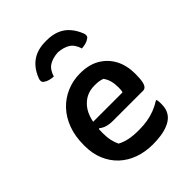

<svg xmlns="http://www.w3.org/2000/svg" viewBox="-232 -930 1063 1063"><g transform="rotate(-45 300.0 -398.0)"><path d="M326 -550Q395 -550 442.5 -522Q490 -494 515.5 -445.5Q541 -397 541 -333V-329Q541 -292 536.5 -271.5Q532 -251 524 -243Q516 -235 505 -235H268Q242 -235 221 -241.5Q200 -248 187 -260L167 -250L170 -309H418Q421 -318 421.5 -328Q422 -338 422 -346Q422 -373 416 -395.5Q410 -418 396 -437Q382 -442 369.5 -444Q357 -446 335 -446Q266 -446 223.5 -392.5Q181 -339 181 -230V-223Q181 -193 186.5 -168.5Q192 -144 202 -124Q228 -110 259 -103.5Q290 -97 335 -97Q370 -97 401 -102Q432 -107 460.5 -118Q489 -129 516 -146H522Q524 -138 524.5 -130Q525 -122 525 -113Q525 -84 517.5 -65Q510 -46 496 -32Q480 -16 454.5 -5.5Q429 5 398.5 9.5Q368 14 334 14Q274 14 224 -4Q174 -22 137.5 -56Q101 -90 80.5 -138.5Q60 -187 60 -248V-255Q60 -323 80 -377Q100 -431 136 -469.5Q172 -508 221 -529Q270 -550 326 -550ZM321 -719Q278 -716 251 -699Q224 -682 211 -640Q195 -641 179.5 -645Q164 -649 152 -658Q144 -663 142.5 -672Q141 -681 145 -691Q159 -729 183 -756Q207 -783 240 -796.5Q273 -810 317 -810H325Q368 -810 401.5 -796.5Q435 -783 458.5 -756Q482 -729 497 -691Q501 -681 499.5 -672Q498 -663 490 -658Q478 -649 462.5 -645Q447 -641 431 -640Q418 -682 391 -699Q364 -716 321 -719Z"/></g></svg>

Font: Recursive Monospace Casual SemiBold
Style: Regular
Weight: 600
Version: Version 1.047